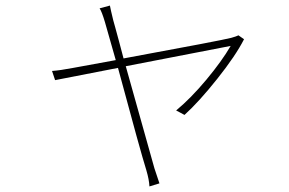

<svg xmlns="http://www.w3.org/2000/svg" viewBox="-20 -593 1040 690"><path d="M837 -466 857 -452Q827 -393 761 -310Q695 -227 643 -180L613 -196Q666 -240 721.5 -306.5Q777 -373 809 -428L432 -355Q528 -11 535 12Q538 21 544 39Q550 57 553 66L517 77Q516 53 506 19Q485 -48 404 -349L178 -305L167 -338Q196 -340 243 -349L396 -377Q392 -391 357 -514Q346 -551 338 -563L375 -573Q377 -561 387 -520Q388 -516 394 -495Q400 -474 408 -443.5Q416 -413 424 -383Q777 -448 811 -457Q829 -462 837 -466Z"/></svg>

Font: Noto Sans Korean Thin
Style: Regular
Weight: 250
Designer: Ryoko NISHIZUKA  (kana & ideographs); Paul D. Hunt (Latin, Greek & Cyrillic); Wenlong ZHANG  (bopomofo); Sandoll Communi
Foundry: Adobe Systems Incorporated
Version: Version 1.0001;PS 1;hotconv 1.0.78;makeotf.lib2.5.61930